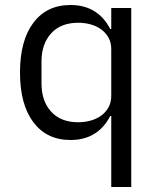

<svg xmlns="http://www.w3.org/2000/svg" viewBox="-20 -548 640 768"><path d="M425 -84H421Q371 12 262 12Q167 12 113.5 -59Q60 -130 60 -258Q60 -386 113.5 -457Q167 -528 262 -528Q371 -528 421 -432H425V-516H505V200H425ZM293 -59Q320 -59 344 -66Q368 -73 386 -86.5Q404 -100 414.5 -119.5Q425 -139 425 -165V-351Q425 -377 414.5 -396.5Q404 -416 386 -429.5Q368 -443 344 -450Q320 -457 293 -457Q223 -457 184.5 -414.5Q146 -372 146 -302V-214Q146 -144 184.5 -101.5Q223 -59 293 -59Z"/></svg>

Font: IBM Plox Mono
Style: Regular
Weight: 400
Monospace: yes
Designer: Mike Abbink, Paul van der Laan, Pieter van Rosmalen
Foundry: Bold Monday
Version: Version 2.1